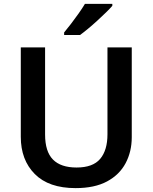

<svg xmlns="http://www.w3.org/2000/svg" viewBox="-20 -958 785 988"><path d="M658 -252Q658 -178 626.5 -118.5Q595 -59 531 -24.5Q467 10 369 10Q231 10 159 -62.5Q87 -135 87 -254V-714H212V-266Q212 -178 252.5 -137Q293 -96 374 -96Q458 -96 495.5 -140.5Q533 -185 533 -267V-714H658ZM558 -928Q546 -914 525.5 -894Q505 -874 481 -852Q457 -830 433.5 -810.5Q410 -791 392 -778H310V-791Q326 -810 345.5 -835.5Q365 -861 384.5 -888.5Q404 -916 417 -938H558Z"/></svg>

Font: Noto Sans New Tai Lue SemiBold
Style: Regular
Weight: 600
Version: Version 2.003